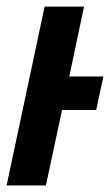

<svg xmlns="http://www.w3.org/2000/svg" viewBox="-26 -565 337 585"><path d="M-5.9 0 109.9 -544.9H230L185.1 -332H289.1L267.1 -230H163.1L113.8 0Z"/></svg>

Font: Open Sans Condensed
Style: Bold Italic
Weight: 700
Width: 3
Italic angle: -12°
Designer: Monotype Design Team
Foundry: Monotype Imaging Inc.
Version: Version 3.003; ttfautohint (v1.8.4)